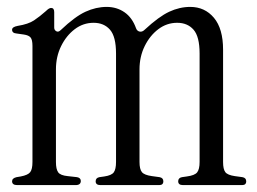

<svg xmlns="http://www.w3.org/2000/svg" viewBox="-20 -536 744 556"><path d="M30 0Q15 0 15 -11Q15 -20 28 -23L40 -25Q61 -29 67.5 -37.5Q74 -46 74 -67V-403Q74 -421 68.5 -427.5Q63 -434 49 -436L28 -439Q15 -440 15 -450Q15 -458 31 -461Q62 -466 78.5 -477Q95 -488 113 -504Q122 -513 128 -513Q137 -513 137 -501V-456Q137 -449 143 -445.5Q149 -442 156 -449Q197 -488 227.5 -502Q258 -516 289 -516Q318 -516 340.5 -500.5Q363 -485 374 -454Q377 -446 384.5 -444.5Q392 -443 399 -450Q440 -488 470 -502Q500 -516 531 -516Q573 -516 599.5 -484.5Q626 -453 626 -392V-67Q626 -46 632.5 -37.5Q639 -29 660 -26L682 -23Q693 -21 693 -11Q693 0 681 0H510Q496 0 496 -11Q496 -21 507 -23L521 -25Q544 -28 551 -37Q558 -46 558 -67V-381Q558 -430 540.5 -450Q523 -470 493 -470Q463 -470 438.5 -451.5Q414 -433 399 -402.5Q384 -372 384 -335V-67Q384 -46 391 -37.5Q398 -29 420 -26L442 -23Q453 -21 453 -11Q453 0 441 0H271Q257 0 257 -11Q257 -21 268 -23L282 -25Q303 -28 309.5 -37Q316 -46 316 -67V-381Q316 -430 298.5 -450Q281 -470 251 -470Q221 -470 196.5 -451.5Q172 -433 157 -402.5Q142 -372 142 -335V-67Q142 -46 148.5 -37Q155 -28 176 -26L203 -23Q214 -21 214 -12Q214 0 199 0Z"/></svg>

Font: Instrument Serif
Style: Regular
Weight: 400
Designer: Rodrigo Fuenzalida
Foundry: fragTYPE
Version: Version 1.000; ttfautohint (v1.8.4.7-5d5b);gftools[0.9.27]